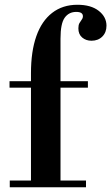

<svg xmlns="http://www.w3.org/2000/svg" viewBox="-20 -786 467 806"><path d="M110 0V-479Q110 -570 132.5 -634Q155 -698 199 -732Q243 -766 305 -766Q362 -766 394.5 -740.5Q427 -715 427 -678Q427 -650 409.5 -632.5Q392 -615 364 -615Q341 -615 325 -628.5Q309 -642 309 -667Q309 -681 313.5 -689Q318 -697 323 -703.5Q328 -710 328 -718Q328 -736 300 -736Q269 -736 251.5 -711.5Q234 -687 234 -624V0ZM21 0V-28H341V0ZM20 -418V-445H349V-418Z"/></svg>

Font: Libre Bodoni Medium
Style: Regular
Weight: 500
Designer: Pablo Impallari, Rodrigo Fuenzalida
Foundry: Impallari Type
Version: Version 2.005;gftools[0.9.23]